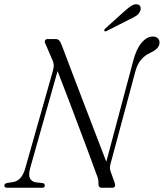

<svg xmlns="http://www.w3.org/2000/svg" viewBox="-40 -884 771 904"><path d="M101.5 -90.5Q86 -33.5 128.5 -25.5L160.5 -22Q171.5 -19.5 171 -10.5Q171 0 158.5 0H-4.5Q-20 0 -19.5 -10Q-19.5 -20 -6.5 -22.5L20 -26.5Q63 -33 79 -92L209.5 -552Q214 -568.5 212.8 -580.2Q211.5 -592 206.5 -602L173.5 -679Q169 -686.5 172 -693.2Q175 -700 184 -700H222.5Q233.5 -700 239.2 -693Q245 -686 251 -670.5Q274 -609.5 302 -536Q330 -462.5 359 -387Q388 -311.5 414.2 -243Q440.5 -174.5 460.5 -122.5L587.5 -598.5Q602.5 -655 627.2 -683.5Q652 -712 680 -712Q694 -712 702.8 -704Q711.5 -696 711 -683Q711 -655 667 -635Q614 -611 597.5 -548.5L480 -111Q477.5 -101.5 477.5 -93Q477.5 -84.5 483 -70.5L500 -23.5Q507.5 0 488 0H439Q422 0 423.5 -22Q423.5 -34 421.8 -41.8Q420 -49.5 415.5 -60Q400 -103.5 378 -162.2Q356 -221 331 -287.2Q306 -353.5 280.5 -421Q255 -488.5 231 -549.5ZM547.5 -832.5Q566 -849 580.2 -857.5Q594.5 -866 606.5 -863.5Q618 -861.5 621.2 -851.5Q624.5 -841.5 619.5 -831Q613.5 -817.5 600.8 -809.2Q588 -801 570.5 -793L462 -738Q453.5 -734 451 -739Q449 -743.5 457 -751Z"/></svg>

Font: Fraunces 144pt S050 Light
Style: Italic
Weight: 300
Italic angle: -16°
Version: Version 1.000; ttfautohint (v1.8.3)